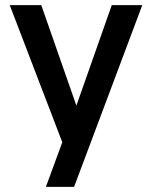

<svg xmlns="http://www.w3.org/2000/svg" viewBox="-20 -546 592 749"><path d="M223 9 159 183H269L535 -526H416L278 -134L141 -526H18Z"/></svg>

Font: All Genders v4
Style: Regular
Weight: 400
Designer: Rassam Alawdi
Foundry: Rassam Art
Version: Version 3.100;FEAKit 1.0